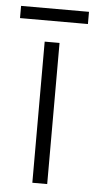

<svg xmlns="http://www.w3.org/2000/svg" viewBox="-70 -690 356 721"><g transform="rotate(5 108.0 -329.0)"><path d="M136 0H80V-532H136ZM236 -658V-612H-20V-658Z"/></g></svg>

Font: Noto Sans Arabic UI SmCn Lt
Style: Regular
Weight: 300
Width: 4
Designer: Monotype Design Team, Nadine Chahine and Nizar Qandah
Foundry: Monotype Imaging Inc.
Version: Version 2.010; ttfautohint (v1.8.4.7-5d5b)